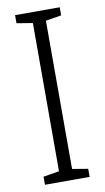

<svg xmlns="http://www.w3.org/2000/svg" viewBox="-83 -755 435 796"><g transform="rotate(-10 134.5 -357.0)"><path d="M228 0V-34L162 -45V-669L228 -680V-714H40V-680L107 -669V-45L40 -34V0Z"/></g></svg>

Font: Noto Sans Gujarati Condensed Light
Style: Regular
Weight: 300
Width: 3
Designer: Jelle Bosma - Monotype Design Team, Universal Thirst
Foundry: Monotype Imaging Inc.
Version: Version 2.106